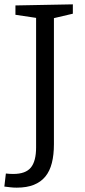

<svg xmlns="http://www.w3.org/2000/svg" viewBox="-41 -718 392 883"><path d="M30 -693 294 -698V-655L196 -632L207 -651V-55Q207 -6 197.5 31.5Q188 69 167.5 94Q147 119 114.5 132Q82 145 36 145Q22 145 8 143.5Q-6 142 -21 140L-14 80Q-5 81 3 81.5Q11 82 20 82Q77 82 101 52.5Q125 23 125 -40V-651L137 -634L30 -650Z"/></svg>

Font: Pack4
Style: Regular
Weight: 400
Version: Version 2.002